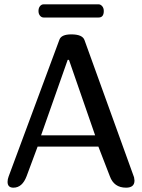

<svg xmlns="http://www.w3.org/2000/svg" viewBox="-20 -868 657 888"><path d="M182 -787Q172 -787 165 -795.5Q158 -804 158 -817Q158 -831 165 -839.5Q172 -848 182 -848H436Q445 -848 452.5 -839.5Q460 -831 460 -817Q460 -787 436 -787ZM103 -53Q83 0 42 0Q15 0 15 -27Q15 -39 20 -52L255 -685Q264 -709 310 -709Q362 -709 371 -682L600 -48Q602 -38 602 -33Q602 0 563 0Q507 0 488 -53L435 -190H154ZM299 -591H293L170 -242H420Z"/></svg>

Font: Marmelad
Style: Regular
Weight: 400
Designer: Manvel Shmavonyan
Foundry: Cyreal
Version: Version 1.001;PS 001.001;hotconv 1.0.88;makeotf.lib2.5.64775